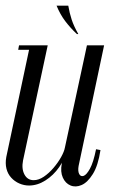

<svg xmlns="http://www.w3.org/2000/svg" viewBox="-25 -656 417 682"><path d="M248.2 -535Q225.2 -556.5 207.1 -580.4Q188.9 -604.2 175.9 -635.9H217.5Q221.9 -609.8 229.6 -586.4Q237.2 -563.1 253.2 -535ZM282.5 -451.2 213.1 -124.9Q205.9 -92 185.4 -62.6Q164.9 -33.2 136.4 -15.1Q107.9 3 78.1 3Q60.4 3 43.8 -4.2Q27.1 -11.4 14.9 -24.8Q2.6 -38.1 -2.1 -56.9Q-6.8 -75.8 -2.6 -98.6L81.6 -495H144.5L56.9 -86.5Q51 -56.6 61.8 -36.3Q72.6 -16 94.6 -16Q112.4 -16 130.6 -28.3Q148.8 -40.6 165.1 -59.7Q181.4 -78.8 192.1 -98.1Q202.9 -117.5 205.5 -131.6L276.9 -462.5ZM344.8 -495 254.2 -66.6Q251 -48.4 256.2 -38.1Q261.4 -27.9 271.8 -31.2Q282.2 -34.6 294.5 -56.8Q306.8 -79 316.2 -125.9L331.9 -122.9Q323.4 -67.5 304.7 -37.7Q286 -7.9 264.9 1.2Q243.8 10.4 225.5 2.8Q207.2 -4.8 198.1 -25.3Q188.9 -45.9 194.4 -74.6L283.8 -495ZM91.6 -495 88.6 -479H39.6L42.6 -495Z"/></svg>

Font: Emberly Black
Style: Italic
Weight: 900
Italic angle: -12°
Designer: Rajesh Rajput
Foundry: Rajesh Rajput
Version: Version 1.000